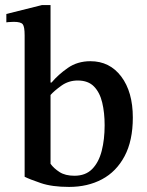

<svg xmlns="http://www.w3.org/2000/svg" viewBox="-20 -726 577 756"><path d="M145 -706H179V-401H183Q209 -432 247 -458.5Q285 -485 336 -485Q412 -485 457.5 -424.5Q503 -364 503 -263Q503 -172 470.5 -111Q438 -50 381.5 -20Q325 10 252 10Q185 10 141 -5Q97 -20 77 -30V-587Q77 -621 69.5 -630.5Q62 -640 34 -640Q22 -640 13.5 -639Q5 -638 5 -638V-671ZM179 -352V-81Q192 -63 214.5 -48.5Q237 -34 273 -34Q317 -34 343 -60.5Q369 -87 380.5 -132Q392 -177 392 -233Q392 -282 382.5 -322Q373 -362 350 -385.5Q327 -409 286 -409Q250 -409 221.5 -388.5Q193 -368 179 -352Z"/></svg>

Font: STIX Two Text Medium
Style: Regular
Weight: 500
Designer: Ross Mills, John Hudson & Paul Hanslow, Tiro Typeworks Ltd; with prior portions MicroPress Inc., and Coen Hoffman.
Foundry: Tiro Typeworks Ltd
Version: Version 2.13 b171